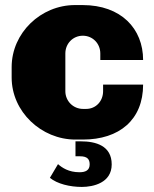

<svg xmlns="http://www.w3.org/2000/svg" viewBox="-20 -541 609 758"><path d="M306 -521H276C141 -521 26 -411 26 -276V-235C26 -100 143 10 278 10H307C451 10 545 -68 545 -207H387V-181C387 -142 359 -111 320 -111H308C269 -111 238 -142 238 -181V-330C238 -369 268 -400 307 -400C346 -400 376 -369 376 -330V-304H545C545 -428 458 -521 306 -521ZM299 17H278V76H296C325 76 334 88 334 108C334 131 318 139 294 139C251 139 225 121 209 107L177 161C206 185 256 197 303 197C348 197 421 181 421 108C421 34 358 17 299 17Z"/></svg>

Font: Chivo Light
Style: Bold
Weight: 900
Designer: Hector Gatti
Foundry: Omnibus-Type
Version: Version 1.003;PS 001.003;hotconv 1.0.70;makeotf.lib2.5.58329